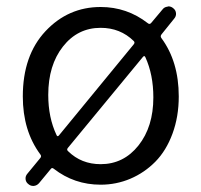

<svg xmlns="http://www.w3.org/2000/svg" viewBox="-20 -576 642 612"><path d="M443.4 -393.6Q440.4 -400.4 435.5 -394.5L196.3 -104.5Q191.4 -98.6 197.3 -93.8Q239.3 -52.7 300.8 -52.7Q374 -52.7 421.4 -112.3Q468.8 -171.9 468.8 -265.6Q468.8 -337.9 443.4 -393.6ZM160.2 -145.5Q163.1 -138.7 168 -144.5L406.2 -434.6Q411.1 -440.4 406.2 -445.3Q363.3 -487.3 300.8 -487.3Q227.5 -487.3 180.7 -427.7Q133.8 -368.2 133.8 -273.4Q133.8 -201.2 160.2 -145.5ZM532.2 -549.8Q540 -543.9 541 -534.2Q542 -524.4 535.2 -516.6L495.1 -466.8Q490.2 -460.9 494.1 -455.1Q549.8 -379.9 549.8 -268.6Q549.8 -204.1 529.8 -149.9Q509.8 -95.7 475.1 -60.5Q440.4 -25.4 395.5 -6.3Q350.6 12.7 300.8 12.7Q216.8 12.7 151.4 -38.1Q145.5 -43 141.6 -37.1L104.5 7.8Q97.7 15.6 87.9 16.6Q86.9 16.6 85 16.6Q77.1 16.6 70.3 10.7Q62.5 4.9 61.5 -4.9Q60.5 -14.6 67.4 -22.5L108.4 -72.3Q113.3 -78.1 108.4 -84Q52.7 -159.2 52.7 -268.6Q52.7 -399.4 125 -476.6Q197.3 -553.7 300.8 -553.7Q384.8 -553.7 451.2 -502Q457 -497.1 461.9 -502.9L498 -545.9Q503.9 -553.7 513.7 -554.7Q515.6 -555.7 516.6 -555.7Q525.4 -555.7 532.2 -549.8Z"/></svg>

Font: Gen Jyuu Gothic Normal
Style: Regular
Weight: 300
Designer: [Source Han Sans]
Ryoko NISHIZUKA  (kana & ideographs); Paul D. Hunt (Latin, Greek & Cyrillic); Wenlong ZHANG  (bopomofo
Version: Version 1.002.20150607